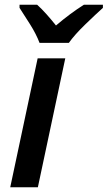

<svg xmlns="http://www.w3.org/2000/svg" viewBox="-20 -786 452 806"><path d="M23 0 138 -541H254L139 0ZM146 -606H269Q293 -640 338.5 -684Q384 -728 412 -753V-766H332Q275 -730 215 -679Q196 -703 175 -726.5Q154 -750 136 -766H62V-753Q81 -724 106.5 -683.5Q132 -643 146 -606Z"/></svg>

Font: Noto Sans UI Medium
Style: Italic
Weight: 500
Italic angle: -12°
Designer: Monotype Design Team
Foundry: Monotype Imaging Inc.
Version: Version 1.901